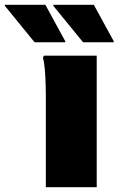

<svg xmlns="http://www.w3.org/2000/svg" viewBox="-123 -780 494 800"><path d="M68 0V-384Q68 -404 67 -434Q66 -464 63.5 -493Q61 -522 56 -540L60 -548H280V0ZM21 -604 -103 -756V-760H66L149 -608V-604ZM223 -604 99 -756V-760H268L351 -608V-604Z"/></svg>

Font: Kufam Black
Style: Regular
Weight: 900
Designer: Wael Morcos, Artur Schmal
Foundry: Original Type
Version: Version 1.301; ttfautohint (v1.8.3)